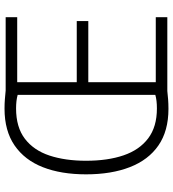

<svg xmlns="http://www.w3.org/2000/svg" viewBox="22 -781 764 848"><g transform="rotate(-90 404.0 -357.0)"><path d="M348 -719Q371 -719 389 -717.5Q407 -716 428 -714H752V-663H465V-400H735V-349H465V-51H752V0H426Q408 2 389 3.5Q370 5 347 5Q250 5 186 -39Q122 -83 90 -165Q58 -247 58 -359Q58 -469 89.5 -549.5Q121 -630 185.5 -674.5Q250 -719 348 -719ZM349 -668Q266 -668 215 -629Q164 -590 141 -520.5Q118 -451 118 -359Q118 -263 142 -193Q166 -123 217 -84.5Q268 -46 349 -46Q385 -46 409 -53V-661Q384 -668 349 -668Z"/></g></svg>

Font: Noto Sans Georgian SemiCondensed Light
Style: Regular
Weight: 300
Width: 4
Designer: Monotype Design Team, Akaki Razmadze
Foundry: Google LLC
Version: Version 2.005; ttfautohint (v1.8.4.7-5d5b)